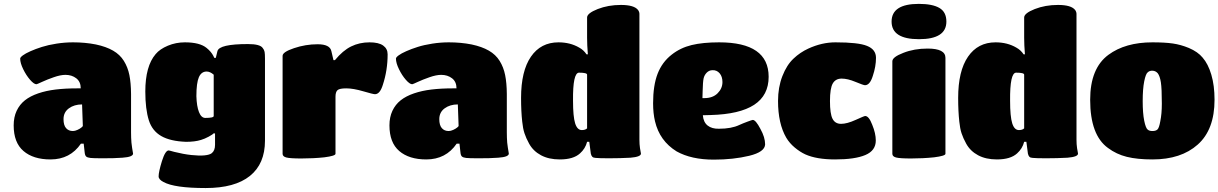

<svg xmlns="http://www.w3.org/2000/svg" viewBox="-20 -805 6219 980"><path d="M237.8 8.8Q149.9 8.8 99.9 -34.2Q49.8 -77.1 49.8 -165Q49.8 -207 64.9 -239.3Q80.1 -271.5 107.2 -293Q134.3 -314.5 175 -328.4Q215.8 -342.3 264.4 -348.1Q313 -354 374 -354H392.1Q392.1 -387.7 369.4 -405.3Q346.7 -422.9 314 -422.9Q289.1 -422.9 254.6 -410.9Q220.2 -398.9 194.6 -387Q168.9 -375 166 -375Q153.3 -375 133.5 -397.7Q113.8 -420.4 98.4 -451.9Q83 -483.4 83 -505.9Q83 -512.2 96.4 -522.2Q109.9 -532.2 135.7 -543.7Q161.6 -555.2 193.8 -565.4Q226.1 -575.7 268.6 -582.3Q311 -588.9 353 -588.9Q414.6 -588.9 469.2 -578.1Q522 -566.9 557.1 -546.6Q592.3 -526.4 612.3 -494.1Q632.3 -461.9 640.4 -421.9Q648.4 -381.8 648.9 -325.2V-129.9Q648.9 -101.6 650.9 -77.1Q652.3 -64 654.3 -50.5Q656.2 -37.1 657.7 -29.8Q659.2 -22.5 659.2 -21Q659.2 -12.7 646 -7.3Q632.8 -2 604.7 0Q576.7 2 556.9 2.4Q537.1 2.9 501 2.9Q457 2.9 441.7 1.2Q426.3 -0.5 419.9 -6.1Q413.6 -11.7 412.1 -27.8L407.2 -71.8H393.1Q337.9 8.8 237.8 8.8ZM402.8 -162.1 398.9 -272Q358.9 -272 331.5 -252Q304.2 -231.9 304.2 -196.8Q304.2 -166 317.1 -151.1Q330.1 -136.2 352.1 -136.2Q362.8 -136.2 375.5 -142.1Q388.2 -147.9 395.5 -154.1Q402.8 -160.2 402.8 -162.1Z M1077.6 -65.9V-124H1069.8Q1065.9 -118.7 1045.2 -107.4Q1024.4 -96.2 1005.9 -90.8Q975.1 -81.1 929.7 -81.1Q849.1 -84 803 -110.6Q756.8 -137.2 739.7 -190.9Q721.7 -248.5 721.7 -337.9Q721.7 -467.3 774.4 -528.8Q795.9 -554.7 836.9 -571.8Q877.9 -588.9 923.8 -588.9Q1000 -588.9 1034.7 -560.1Q1058.1 -541 1068.8 -520L1073.7 -509.8H1081.5L1089.8 -543.9Q1098.6 -580.1 1245.6 -580.1Q1307.6 -580.1 1320.8 -560.1Q1328.6 -550.8 1330.6 -540Q1332.5 -529.3 1332.5 -505.9V-86.9Q1332.5 31.2 1255.6 93Q1178.7 154.8 1029.8 154.8Q870.1 154.8 814.5 124Q789.6 111.3 789.6 95.2Q789.6 72.3 806.6 17.1Q823.7 -37.1 840.8 -37.1Q844.2 -37.1 869.6 -29.8Q916 -18.1 957 -13.7Q998 -9.3 1023.9 -12Q1049.8 -14.6 1060.5 -22.9Q1077.6 -36.1 1077.6 -65.9ZM1034.7 -439.9Q1007.8 -439.9 995.1 -410.9Q982.4 -381.8 982.4 -314Q983.9 -262.7 995.6 -232.9Q1007.3 -203.1 1027.8 -203.1Q1070.8 -203.1 1070.8 -212.9V-423.8Q1052.2 -439.9 1034.7 -439.9Z M1692.4 -311V-20Q1692.4 -9.3 1635.3 -2Q1579.6 3.9 1518.1 3.9Q1460.4 3.9 1441.4 -1.2Q1422.4 -6.3 1422.4 -20V-520Q1422.4 -539.6 1480.5 -559.1Q1539.6 -579.1 1601.1 -579.1Q1664.1 -579.1 1671.4 -543.9L1682.1 -498H1689.5Q1730 -547.4 1772.5 -568.1Q1814.9 -588.9 1866.2 -588.9Q1913.1 -588.9 1935.8 -572.5Q1958.5 -556.2 1958.5 -527.8Q1958.5 -446.3 1934.1 -372.1Q1919.4 -324.2 1894 -324.2Q1884.3 -324.2 1834.5 -338.9Q1783.2 -354 1747.1 -354Q1712.9 -354 1702.6 -344.7Q1692.4 -335.4 1692.4 -311Z M2155.8 8.8Q2067.9 8.8 2017.8 -34.2Q1967.8 -77.1 1967.8 -165Q1967.8 -207 1982.9 -239.3Q1998 -271.5 2025.1 -293Q2052.2 -314.5 2093 -328.4Q2133.8 -342.3 2182.4 -348.1Q2231 -354 2292 -354H2310.1Q2310.1 -387.7 2287.4 -405.3Q2264.6 -422.9 2231.9 -422.9Q2207 -422.9 2172.6 -410.9Q2138.2 -398.9 2112.5 -387Q2086.9 -375 2084 -375Q2071.3 -375 2051.5 -397.7Q2031.7 -420.4 2016.4 -451.9Q2001 -483.4 2001 -505.9Q2001 -512.2 2014.4 -522.2Q2027.8 -532.2 2053.7 -543.7Q2079.6 -555.2 2111.8 -565.4Q2144 -575.7 2186.5 -582.3Q2229 -588.9 2271 -588.9Q2332.5 -588.9 2387.2 -578.1Q2439.9 -566.9 2475.1 -546.6Q2510.3 -526.4 2530.3 -494.1Q2550.3 -461.9 2558.3 -421.9Q2566.4 -381.8 2566.9 -325.2V-129.9Q2566.9 -101.6 2568.8 -77.1Q2570.3 -64 2572.3 -50.5Q2574.2 -37.1 2575.7 -29.8Q2577.1 -22.5 2577.1 -21Q2577.1 -12.7 2564 -7.3Q2550.8 -2 2522.7 0Q2494.6 2 2474.9 2.4Q2455.1 2.9 2418.9 2.9Q2375 2.9 2359.6 1.2Q2344.2 -0.5 2337.9 -6.1Q2331.5 -11.7 2330.1 -27.8L2325.2 -71.8H2311Q2255.9 8.8 2155.8 8.8ZM2320.8 -162.1 2316.9 -272Q2276.9 -272 2249.5 -252Q2222.2 -231.9 2222.2 -196.8Q2222.2 -166 2235.1 -151.1Q2248 -136.2 2270 -136.2Q2280.8 -136.2 2293.5 -142.1Q2306.2 -147.9 2313.5 -154.1Q2320.8 -160.2 2320.8 -162.1Z M2949.7 -141.1Q2967.8 -141.1 2976.6 -149.9V-423.8Q2976.6 -434.1 2935.5 -434.1Q2903.3 -434.1 2904.8 -291Q2904.8 -210.4 2915.5 -175.8Q2926.3 -141.1 2949.7 -141.1ZM3243.7 -733.9V-91.8Q3243.7 -68.4 3246.6 -48.8Q3247.1 -44.4 3249.3 -33.7Q3251.5 -22.9 3251.5 -21Q3251.5 -4.4 3197.8 0Q3145 2.9 3089.4 2.9Q3038.1 2.9 3020.5 1Q3008.3 0.5 3003.2 -4.9Q2998 -10.3 2995.6 -21L2987.8 -81.1H2976.6Q2967.8 -46.4 2940.4 -22Q2906.7 8.8 2837.4 8.8Q2781.2 8.8 2741.5 -12.5Q2701.7 -33.7 2680.7 -71.8Q2665 -100.1 2657 -124.8Q2648.9 -149.4 2645.5 -184.1Q2639.6 -236.8 2639.6 -305.2Q2639.6 -442.4 2689.9 -515.6Q2740.2 -588.9 2830.6 -588.9Q2890.6 -588.9 2936.5 -562Q2959 -549.8 2973.6 -527.8H2980.5Q2976.6 -575.7 2976.6 -611.8V-715.8Q2976.6 -737.3 3030.8 -758.8Q3084.5 -779.8 3149.4 -779.8Q3216.8 -779.8 3236.8 -753.9Q3243.7 -744.1 3243.7 -733.9Z M3667.5 -386.2Q3667.5 -414.1 3653.1 -430.9Q3638.7 -447.8 3616.2 -446.8Q3599.1 -446.3 3587.2 -434.1Q3575.2 -421.9 3571.3 -404.8Q3567.4 -386.7 3566.4 -339.8L3565.4 -304.2H3575.2Q3618.2 -304.2 3642.8 -328.9Q3667.5 -353.5 3667.5 -386.2ZM3606.4 -217.8 3567.4 -216.8Q3570.3 -181.2 3592 -164.1Q3613.8 -147 3649.4 -147.9Q3713.4 -147.9 3753.4 -167Q3771.5 -175.3 3795.4 -184.1Q3819.3 -192.9 3822.3 -192.9Q3837.4 -192.9 3861.3 -147Q3885.3 -104 3885.3 -67.9Q3883.8 -29.3 3804.2 -9.8Q3722.7 9.8 3623.5 9.8Q3508.8 9.8 3433.6 -32.2Q3346.7 -85.9 3323.2 -186Q3313.5 -227.1 3313.5 -277.8Q3313.5 -368.7 3336.4 -428.2Q3359.4 -487.8 3408.2 -525.9Q3452.6 -561 3510 -575Q3567.4 -588.9 3650.4 -588.9Q3903.3 -588.9 3903.3 -413.1Q3903.3 -318.4 3829.3 -270Q3755.4 -221.7 3606.4 -217.8Z M4090.3 -17.1Q4063 -29.8 4036.4 -52Q4009.8 -74.2 3993.2 -102.1Q3951.2 -174.3 3951.2 -290Q3951.2 -359.4 3973.4 -416.5Q3995.6 -473.6 4030.3 -505.9Q4063.5 -537.6 4106 -557.1Q4175.3 -588.9 4244.1 -588.9Q4361.3 -588.9 4405.3 -570.8Q4451.2 -552.7 4451.2 -509.8Q4451.2 -465.8 4435.1 -418Q4420.4 -370.1 4395 -370.1Q4387.2 -370.1 4346.2 -387.2Q4306.6 -403.8 4275.9 -403.8Q4245.1 -403.8 4230.7 -379.2Q4216.3 -354.5 4216.3 -289.1Q4216.3 -224.1 4229.5 -198.5Q4242.7 -172.9 4272.9 -172.9Q4303.2 -172.9 4347.2 -192.9Q4391.1 -212.9 4396 -212.9Q4415 -212.9 4432.1 -168Q4450.2 -124 4450.2 -87.9Q4450.2 -36.1 4396.7 -13.7Q4343.3 8.8 4242.2 8.8Q4147.9 8.8 4090.3 -17.1Z M4805.7 -509.8V-20Q4805.7 -9.3 4747.6 -2Q4690.4 3.9 4629.9 3.9Q4572.3 3.9 4553.5 -1.2Q4534.7 -6.3 4534.7 -20V-492.2Q4534.7 -513.7 4590.8 -535.2Q4646 -557.1 4714.8 -557.1Q4805.7 -557.1 4805.7 -509.8ZM4669.9 -785.2Q4739.3 -785.2 4774.9 -764.4Q4810.5 -743.7 4810.5 -694.8Q4810.5 -605 4670.9 -605Q4530.8 -605 4530.8 -694.8Q4530.8 -785.2 4669.9 -785.2Z M5180.7 -141.1Q5198.7 -141.1 5207.5 -149.9V-423.8Q5207.5 -434.1 5166.5 -434.1Q5134.3 -434.1 5135.7 -291Q5135.7 -210.4 5146.5 -175.8Q5157.2 -141.1 5180.7 -141.1ZM5474.6 -733.9V-91.8Q5474.6 -68.4 5477.5 -48.8Q5478 -44.4 5480.2 -33.7Q5482.4 -22.9 5482.4 -21Q5482.4 -4.4 5428.7 0Q5376 2.9 5320.3 2.9Q5269 2.9 5251.5 1Q5239.3 0.5 5234.1 -4.9Q5229 -10.3 5226.6 -21L5218.8 -81.1H5207.5Q5198.7 -46.4 5171.4 -22Q5137.7 8.8 5068.4 8.8Q5012.2 8.8 4972.4 -12.5Q4932.6 -33.7 4911.6 -71.8Q4896 -100.1 4887.9 -124.8Q4879.9 -149.4 4876.5 -184.1Q4870.6 -236.8 4870.6 -305.2Q4870.6 -442.4 4920.9 -515.6Q4971.2 -588.9 5061.5 -588.9Q5121.6 -588.9 5167.5 -562Q5189.9 -549.8 5204.6 -527.8H5211.4Q5207.5 -575.7 5207.5 -611.8V-715.8Q5207.5 -737.3 5261.7 -758.8Q5315.4 -779.8 5380.4 -779.8Q5447.8 -779.8 5467.8 -753.9Q5474.6 -744.1 5474.6 -733.9Z M5862.3 8.8Q5785.2 8.8 5731.7 -4.4Q5678.2 -17.6 5635.3 -49.8Q5544.4 -115.2 5544.4 -295.9Q5544.4 -456.1 5637.2 -524.9Q5723.6 -588.9 5862.3 -588.9Q5925.3 -588.9 5966.3 -583Q6007.3 -577.1 6048.3 -560.1Q6094.2 -540.5 6118.2 -511.2Q6146.5 -479 6162.8 -423.8Q6179.2 -368.7 6179.2 -295.9Q6179.2 -143.1 6093.3 -66.9Q6008.3 8.8 5862.3 8.8ZM5889.2 -431.2Q5878.4 -443.4 5863 -444.1Q5847.7 -444.8 5838.4 -436Q5828.1 -428.7 5820.3 -389.9Q5812.5 -351.1 5812.5 -289.1Q5812.5 -227.1 5820.3 -188.7Q5828.1 -150.4 5838.4 -143.1Q5846.7 -136.2 5862.3 -136.2Q5879.9 -136.2 5888.2 -144.5Q5896.5 -152.8 5902.3 -186Q5910.2 -224.1 5910.2 -275.9Q5910.2 -353 5905.3 -384.8Q5900.4 -416.5 5889.2 -431.2Z"/></svg>

Font: GGS TheRock Black
Style: Regular
Weight: 900
Designer: Rodrigo Fuenzalida (2012); Goodgame Studios (2014)
Foundry: Rodrigo Fuenzalida,2012;  GGS,2014
Version: Version 1.002 | FøM Mod